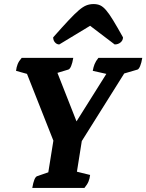

<svg xmlns="http://www.w3.org/2000/svg" viewBox="-20 -926 721 946"><path d="M139 0Q148 -53 163 -58L218 -77L243 -233L113 -562L59 -577Q61 -595 67 -610Q73 -625 87 -641H341Q337 -616 330.5 -600.5Q324 -585 316 -583L263 -567L357 -328L504 -562L437 -577Q440 -595 446 -610Q452 -625 465 -641H681Q677 -616 670.5 -600.5Q664 -585 657 -583L592 -564L383 -231L359 -80L424 -64Q422 -46 416 -31.5Q410 -17 396 0ZM441 -906Q460 -906 474 -899.5Q488 -893 503 -875.5Q518 -858 537.5 -826Q557 -794 586 -742Q586 -727 574 -717Q562 -707 545 -707L424 -799L272 -707Q260 -707 251 -717Q242 -727 242 -742Q288 -794 318 -826Q348 -858 368.5 -875.5Q389 -893 405.5 -899.5Q422 -906 441 -906Z"/></svg>

Font: Petrona ExtraBold
Style: Italic
Weight: 800
Italic angle: -9°
Designer: Ringo R. Seeber
Foundry: Ringo R. Seeber
Version: Version 2.001; ttfautohint (v1.8.3)